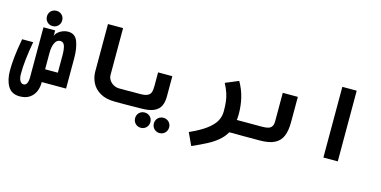

<svg xmlns="http://www.w3.org/2000/svg" viewBox="-87 -1199 3773 1902"><g transform="rotate(15 1800.0 -248.0)"><path d="M7 -30.5Q7 -91 14.8 -168Q22.5 -245 43.5 -359.5H157Q120.5 -161 120.5 -26.5Q120.5 19.5 134.8 44.2Q149 69 172 69Q194 69 205.5 46.8Q217 24.5 217 -17.5V-528.5H337V-469.5Q341.5 -489.5 360.8 -508.2Q380 -527 408.2 -538.5Q436.5 -550 465 -550Q538 -550 564.2 -481.5Q590.5 -413 590.5 -312.5V0H341V9Q341 54 323.8 96Q306.5 138 267 165.8Q227.5 193.5 165 193.5Q82 193.5 44.5 131Q7 68.5 7 -30.5ZM471 -131V-309Q471 -372.5 459 -406.8Q447 -441 414 -441Q378 -441 359.2 -401Q340.5 -361 340.5 -302.5V-131ZM222 -642Q222 -664 232.2 -681.8Q242.5 -699.5 260.2 -709.8Q278 -720 300.5 -720Q322.5 -720 340.5 -709.8Q358.5 -699.5 368.8 -681.8Q379 -664 379 -642Q379 -620 368.8 -602Q358.5 -584 340.5 -573.5Q322.5 -563 300.5 -563Q278 -563 260.2 -573.5Q242.5 -584 232.2 -602Q222 -620 222 -642Z M826 -237.5V-725H981V-243.5Q981 -217 996.8 -192.5Q1012.5 -168 1039.8 -152.8Q1067 -137.5 1100 -137.5H1202.5V0H1091Q998 0 938.5 -35.2Q879 -70.5 852.5 -124.8Q826 -179 826 -237.5Z M1201 -138H1312.5Q1362 -138 1387.2 -150Q1412.5 -162 1421 -185Q1429.5 -208 1429.5 -248.5V-391H1575.5V-183.5Q1575.5 -124.5 1556.5 -85Q1537.5 -45.5 1490.8 -23.8Q1444 -2 1362.5 -2L1293 -1L1201 0ZM1326.5 105Q1326.5 83 1336.8 65.2Q1347 47.5 1364.8 37.2Q1382.5 27 1405 27Q1427 27 1445 37.2Q1463 47.5 1473.2 65.2Q1483.5 83 1483.5 105Q1483.5 127 1473.2 145Q1463 163 1445 173.5Q1427 184 1405 184Q1382.5 184 1364.8 173.5Q1347 163 1336.8 145Q1326.5 127 1326.5 105ZM1519.5 107.5Q1519.5 85.5 1529.8 67.8Q1540 50 1557.8 39.8Q1575.5 29.5 1598 29.5Q1620 29.5 1638 39.8Q1656 50 1666.2 67.8Q1676.5 85.5 1676.5 107.5Q1676.5 129.5 1666.2 147.5Q1656 165.5 1638 176Q1620 186.5 1598 186.5Q1575.5 186.5 1557.8 176Q1540 165.5 1529.8 147.5Q1519.5 129.5 1519.5 107.5Z M2158 -186.5Q2158 -244 2152.8 -286.8Q2147.5 -329.5 2133.8 -371Q2120 -412.5 2094 -461.5L2228 -517.5Q2271 -442 2289.8 -363Q2308.5 -284 2308.5 -200.5Q2308.5 -165 2305 -137.5H2401.5V0L2336 -0.5Q2322 -1 2298 -1Q2284 -1 2264 0Q2236 50 2189.5 88.8Q2143 127.5 2084.5 158.2Q2026 189 1935.5 229L1876 101Q1981.5 54 2043.5 8Q2105.5 -38 2131.8 -85.2Q2158 -132.5 2158 -186.5Z M2400 -137.5H2564Q2604.5 -137.5 2628.2 -145.2Q2652 -153 2663.5 -171.8Q2675 -190.5 2675 -224V-515H2829.5V-256.5Q2829.5 -166 2805.2 -110Q2781 -54 2725.5 -27Q2670 0 2575.5 0H2400Z M3377 -725V0H3229.5V-725Z"/></g></svg>

Font: JuliaMono Black
Style: Italic
Weight: 900
Italic angle: -9°
Monospace: yes
Designer: cormullion
Foundry: corm
Version: Version 0.057; ttfautohint (v1.8.4)